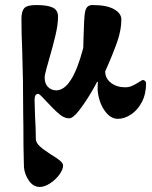

<svg xmlns="http://www.w3.org/2000/svg" viewBox="-20 -456 604 761"><path d="M75 208Q74 191 74 166.5Q74 142 73 117Q73 36 72 0Q72 -142 68 -258Q65 -320 65 -382Q65 -411 76 -423.5Q87 -436 124 -436Q168 -436 189 -426Q210 -416 210 -390Q210 -359 200 -316.5Q190 -274 174 -219Q171 -209 164 -183.5Q157 -158 157 -149Q157 -124 170.5 -111Q184 -98 203 -98Q266 -98 310 -266L311 -305Q313 -387 317 -408Q320 -423 327 -429.5Q334 -436 347 -436Q403 -436 432 -419.5Q461 -403 461 -379Q461 -338 445 -291.5Q429 -245 397 -173Q397 -145 420 -127.5Q443 -110 476 -110Q492 -110 505.5 -116.5Q519 -123 531.5 -131Q544 -139 546 -139Q551 -139 555 -135Q559 -131 559 -127Q559 -83 542 -51Q525 -19 499 -2Q473 15 447 15Q417 15 394 -18.5Q371 -52 367 -99V-108Q367 -123 368 -131L365 -132Q359 -119 337.5 -83Q316 -47 292.5 -17Q269 13 254 13Q236 13 218.5 -1Q201 -15 186 -31Q171 -47 164 -54Q160 -58 148 -71Q136 -84 131 -84Q117 -84 117 -59L119 6Q122 56 122 94Q122 109 137.5 123.5Q153 138 183 157Q205 170 217.5 180.5Q230 191 230 200Q230 216 215 236.5Q200 257 178 271Q156 285 138 285Q112 285 95 260.5Q78 236 75 208Z"/></svg>

Font: EB Garamond ExtraBold
Style: Regular
Weight: 800
Designer: Georg Duffner and Octavio Pardo
Foundry: Georg Duffner
Version: Version 1.000